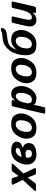

<svg xmlns="http://www.w3.org/2000/svg" viewBox="1480 -2298 975 4053"><g transform="rotate(-90 1967.5 -271.5)"><path d="M-16.1 0Q-57.6 0 -25.4 -35.6L196.3 -279.3L100.1 -477.1Q82.5 -512.7 125.5 -512.7H206.5Q228.5 -512.7 235.4 -493.2L279.3 -366.7L372.1 -493.2Q386.2 -512.7 409.7 -512.7H518.1Q560.5 -512.7 527.8 -477.1L332 -263.2L441.4 -35.6Q458.5 0 415.5 0H335Q313.5 0 306.2 -19.5L248 -174.8L130.9 -19.5Q116.2 0 93.3 0Z M519.5 -197.3Q519.5 -308.6 597.2 -415.5Q674.8 -522.5 819.3 -522.5Q902.3 -522.5 953.1 -491.7Q1003.9 -460.9 1003.9 -407.2Q1003.9 -355.5 972.2 -327.1Q940.4 -298.8 867.2 -277.3V-276.4Q920.9 -270.5 947.8 -231.4Q974.6 -192.4 974.6 -158.2Q974.6 -71.3 910.2 -30.8Q845.7 9.8 726.6 9.8Q631.8 9.8 575.7 -45.4Q519.5 -100.6 519.5 -197.3ZM664.6 -173.8Q664.6 -138.7 682.4 -112.3Q700.2 -85.9 747.1 -85.9Q791 -85.9 810.5 -104.5Q830.1 -123 830.1 -156.2Q830.1 -194.3 808.6 -208Q787.1 -221.7 751 -221.7Q729.5 -221.7 709 -216.3Q688.5 -210.9 667.5 -206.1Q664.6 -187.5 664.6 -173.8ZM677.7 -299.8Q790 -325.2 830.1 -340.3Q870.1 -355.5 870.1 -387.7Q870.1 -408.2 856 -417.5Q841.8 -426.8 810.5 -426.8Q781.2 -426.8 744.1 -401.9Q707 -377 677.7 -299.8Z M1066.4 -201.2Q1066.4 -311 1147.5 -416.7Q1228.5 -522.5 1375 -522.5Q1502 -522.5 1550.8 -459.7Q1599.6 -397 1599.6 -311.5Q1599.6 -201.7 1518.6 -95.9Q1437.5 9.8 1291 9.8Q1164.1 9.8 1115.2 -53Q1066.4 -115.7 1066.4 -201.2ZM1210.9 -189Q1210.9 -140.1 1234.6 -113Q1258.3 -85.9 1299.8 -85.9Q1360.8 -85.9 1408 -148.7Q1455.1 -211.4 1455.1 -323.7Q1455.1 -372.6 1431.4 -399.7Q1407.7 -426.8 1366.2 -426.8Q1305.2 -426.8 1258.1 -364Q1210.9 -301.3 1210.9 -189Z M1619.1 195.3Q1589.8 195.3 1596.7 166L1746.6 -483.4Q1753.4 -512.7 1782.2 -512.7H1859.4Q1884.8 -512.7 1879.4 -483.4L1872.6 -445.3H1874.5Q1909.7 -487.3 1937.5 -504.9Q1965.3 -522.5 2001 -522.5Q2097.7 -522.5 2137.9 -459Q2178.2 -395.5 2178.2 -317.9Q2178.2 -189.5 2099.9 -89.8Q2021.5 9.8 1918 9.8Q1882.8 9.8 1844.7 0.5Q1806.6 -8.8 1782.2 -46.9H1780.3Q1777.8 -26.4 1773.4 -7.8L1733.4 166Q1726.6 195.3 1697.3 195.3ZM1813 -180.7Q1813 -133.8 1829.3 -109.9Q1845.7 -85.9 1894.5 -85.9Q1960.4 -85.9 1997.1 -160.2Q2033.7 -234.4 2033.7 -327.1Q2033.7 -377.9 2014.9 -402.3Q1996.1 -426.8 1962.9 -426.8Q1928.7 -426.8 1889.4 -383.3Q1850.1 -339.8 1831.1 -257.8Z M2237.3 -201.2Q2237.3 -311 2318.4 -416.7Q2399.4 -522.5 2545.9 -522.5Q2672.9 -522.5 2721.7 -459.7Q2770.5 -397 2770.5 -311.5Q2770.5 -201.7 2689.5 -95.9Q2608.4 9.8 2461.9 9.8Q2335 9.8 2286.1 -53Q2237.3 -115.7 2237.3 -201.2ZM2381.8 -189Q2381.8 -140.1 2405.5 -113Q2429.2 -85.9 2470.7 -85.9Q2531.7 -85.9 2578.9 -148.7Q2626 -211.4 2626 -323.7Q2626 -372.6 2602.3 -399.7Q2578.6 -426.8 2537.1 -426.8Q2476.1 -426.8 2429 -364Q2381.8 -301.3 2381.8 -189Z M2828.1 -201.2Q2828.1 -323.7 2857.2 -408.9Q2886.2 -494.1 2907.2 -525.4Q2928.2 -556.6 2969 -601.8Q3009.8 -647 3060.1 -669.9Q3110.4 -692.9 3132.3 -696.3Q3179.7 -703.1 3217.3 -706.3Q3254.9 -709.5 3287.6 -714.8Q3326.2 -721.7 3332 -730.5Q3337.9 -739.3 3354.5 -739.3H3391.1Q3408.7 -739.3 3404.8 -717.3Q3397.9 -678.7 3374.8 -655.3Q3351.6 -631.8 3308.1 -621.1Q3284.7 -615.2 3252.2 -612.3Q3219.7 -609.4 3171.6 -601.8Q3123.5 -594.2 3077.6 -579.1Q2988.3 -548.8 2947.8 -412.6L2951.2 -410.6Q2969.2 -446.8 3025.9 -484.6Q3082.5 -522.5 3147.5 -522.5Q3271.5 -522.5 3316.4 -459.7Q3361.3 -397 3361.3 -311.5Q3361.3 -201.7 3281.2 -95.9Q3201.2 9.8 3052.7 9.8Q2919.9 9.8 2874 -53Q2828.1 -115.7 2828.1 -201.2ZM2972.7 -189Q2972.7 -140.1 2996.3 -113Q3020 -85.9 3061.5 -85.9Q3122.6 -85.9 3169.7 -148.7Q3216.8 -211.4 3216.8 -323.7Q3216.8 -372.6 3192.9 -399.7Q3168.9 -426.8 3129.9 -426.8Q3072.3 -426.8 3022.5 -362.8Q2972.7 -298.8 2972.7 -189Z M3446.8 -212.9 3509.3 -483.4Q3516.1 -512.7 3544.9 -512.7H3623Q3652.3 -512.7 3646 -483.4L3591.3 -248Q3567.4 -144.5 3579.3 -115.2Q3591.3 -85.9 3630.4 -85.9Q3679.7 -85.9 3719.5 -144Q3759.3 -202.1 3784.2 -310.1L3823.7 -483.4Q3830.6 -512.7 3859.4 -512.7H3937.5Q3966.8 -512.7 3960.4 -483.4L3855.5 -29.3Q3848.6 0 3819.3 0H3742.2Q3712.4 0 3719.7 -29.3L3730 -71.8H3728Q3689 -25.9 3653.6 -8.1Q3618.2 9.8 3569.3 9.8Q3500 9.8 3459.7 -42.5Q3419.4 -94.7 3446.8 -212.9Z"/></g></svg>

Font: Istok
Style: Bold Italic
Weight: 700
Italic angle: -13°
Designer: Andrey V. Panov
Foundry: Andrey V. Panov
Version: Version 1.0.3